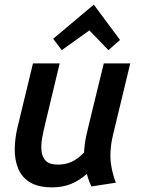

<svg xmlns="http://www.w3.org/2000/svg" viewBox="-20 -795 607 827"><path d="M205 12Q145 12 109.5 -9.5Q74 -31 58.5 -68.5Q43 -106 43.5 -153Q44 -200 56 -249L122 -522H237L175 -263Q167 -231 161.5 -200Q156 -169 159 -143Q162 -117 178 -101.5Q194 -86 230 -86Q263 -86 289.5 -98.5Q316 -111 342 -138Q343 -156 345.5 -175.5Q348 -195 352.5 -214.5Q357 -234 361 -251L427 -522H541L467 -215Q458 -178 456 -142.5Q454 -107 460.5 -73.5Q467 -40 479 -8L374 8Q368 -4 363 -17.5Q358 -31 354 -46Q323 -18 286.5 -3Q250 12 205 12ZM246 -579 209 -628 384 -775 497 -623 447 -579 365 -664Z"/></svg>

Font: Ubuntu Sans SemiBold
Style: Italic
Weight: 600
Italic angle: -13.5°
Designer: Dalton Maag Ltd
Foundry: Dalton Maag Ltd
Version: Version 1.006